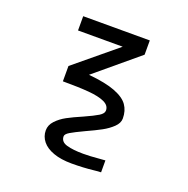

<svg xmlns="http://www.w3.org/2000/svg" viewBox="-115 -625 830 848"><g transform="rotate(20 300.0 -201.5)"><path d="M135 -516H448V-449L247.5 -281.5Q327.5 -274 372.8 -256.5Q418 -239 436 -213.2Q454 -187.5 454 -151Q454 -129.5 434 -110.2Q414 -91 386.5 -76Q359 -61 316 -41.5Q272.5 -21 253.8 -9.8Q235 1.5 235 12Q235 38 265 46.5Q295 55 342 55Q375.5 55 412 51.5L445 49V105Q433.5 105 412.5 107.5Q364 113 309 113Q259 113 223.5 100.2Q188 87.5 170 65Q152 42.5 152 14Q152 -11 171.2 -31.5Q190.5 -52 217.8 -66.8Q245 -81.5 287 -99.5Q331.5 -119.5 351.8 -132Q372 -144.5 372 -159Q372 -182.5 345.2 -194.8Q318.5 -207 271.5 -211Q224.5 -215 149 -215V-287L345 -449H135Z"/></g></svg>

Font: JuliaMono
Style: Regular
Weight: 400
Monospace: yes
Designer: cormullion
Foundry: corm
Version: Version 0.055; ttfautohint (v1.8.4)